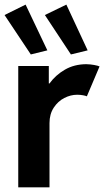

<svg xmlns="http://www.w3.org/2000/svg" viewBox="-25 -808 450 828"><path d="M53.7 -523.4H185.5V-448.2H188.5Q214.8 -484.4 254.9 -507.6Q294.9 -530.8 346.7 -531.2Q364.7 -530.8 380.9 -527.8Q397 -524.9 404.3 -521.5L349.6 -392.6Q344.7 -395 332.8 -397.2Q320.8 -399.4 307.6 -399.4Q279.8 -399.4 252.4 -385.5Q225.1 -371.6 206.8 -343.8Q188.5 -315.9 188.5 -277.3V0H53.7ZM168.5 -743.2 261.2 -788.1 353 -590.8 280.8 -573.2ZM-5.4 -743.2 85.4 -788.1 179.2 -590.8 107.9 -573.2Z"/></svg>

Font: Reddit Sans Chocolate
Style: Bold
Weight: 700
Designer: Stephen Hutchings
Foundry: Reddit
Version: Version 1.011